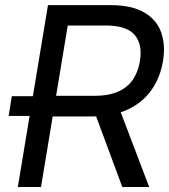

<svg xmlns="http://www.w3.org/2000/svg" viewBox="-20 -748 676 768"><path d="M149.4 -284.2H14.6L27.3 -363.3H162.1ZM51.3 0 171.9 -727.5H420.9Q506.8 -727.5 556.9 -698.2Q606.9 -668.9 624.8 -618.2Q642.6 -567.4 631.8 -502.9Q621.1 -438.5 586.4 -388.7Q551.8 -338.9 492.2 -310.5Q432.6 -282.2 347.7 -282.2H149.9L163.6 -364.7H356.4Q414.6 -364.7 452.6 -381.6Q490.7 -398.4 511.7 -429.7Q532.7 -460.9 539.6 -502.9Q550.8 -570.8 518.6 -608.4Q486.3 -646 402.3 -646H251L144 0ZM469.2 0 347.7 -327.6H452.1L576.7 0Z"/></svg>

Font: Inter
Style: Italic
Weight: 400
Italic angle: -9.3988°
Designer: Rasmus Andersson
Foundry: rsms
Version: Version 4.001;git-66647c0bb